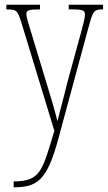

<svg xmlns="http://www.w3.org/2000/svg" viewBox="-20 -556 458 816"><path d="M38 215V240H39C141 240 181 208 229 30L354 -432C374 -506 377 -516 413 -516H418V-536H272V-516H290C338 -516 341 -508 341 -494C341 -479 334 -454 326 -424L265 -201C249 -134 233 -78 224 -41C216 -77 196 -143 171 -225L111 -423C100 -459 92 -484 92 -495C92 -512 101 -516 147 -516H150V-536H7V-516H8C53 -516 55 -511 73 -453L211 0C160 169 153 215 38 215Z"/></svg>

Font: Noto Serif Armenian ExtraCondensed Thin
Style: Regular
Weight: 100
Width: 2
Designer: Monotype Design Team
Foundry: Monotype Imaging Inc.
Version: Version 2.008